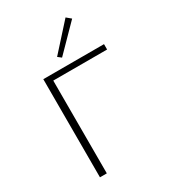

<svg xmlns="http://www.w3.org/2000/svg" viewBox="-216 -1010 987 1115"><g transform="rotate(-30 277.5 -452.0)"><path d="M274 -712 251 -730 408 -904 438 -879ZM524 -622H163V0H117V-658H524Z"/></g></svg>

Font: Ysabeau Infant Light
Style: Regular
Weight: 300
Designer: Christian Thalmann (Catharsis Fonts)
Version: Version 0.003